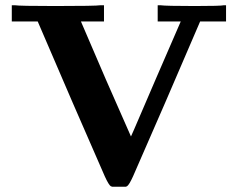

<svg xmlns="http://www.w3.org/2000/svg" viewBox="-20 -706 909 733"><path d="M592 -686Q613 -683 724 -683Q823 -683 835 -686H843V-624H744L611 -315Q503 -66 488 -33Q473 0 465 5L460 7H409L403 5Q395 0 380 -33Q365 -66 257 -315L124 -624H25V-686H36Q55 -683 190 -683Q346 -683 364 -686H377V-624H289L384 -403L480 -185L492 -212Q504 -240 529 -298Q554 -356 575 -405L670 -624H582V-686Z"/></svg>

Font: KaTeX_Main
Style: Bold
Weight: 700
Version: Version 1.1; ttfautohint (v1.3)